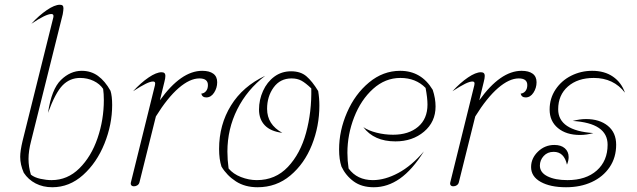

<svg xmlns="http://www.w3.org/2000/svg" viewBox="-20 -778 2682 808"><path d="M80 -51Q65 -85 65 -118Q65 -143 75 -185L204 -703Q205 -706 205 -711Q205 -719 196 -719Q173 -719 112 -678Q144 -713 177 -735.5Q210 -758 232 -758Q240 -758 243.5 -754.5Q247 -751 247 -743Q247 -735 244 -718L111 -185Q100 -143 100 -109Q100 -76 110 -43Q125 -31 150 -25.5Q175 -20 197 -20Q264 -20 314 -69.5Q364 -119 390.5 -196.5Q417 -274 417 -357Q417 -383 414 -404Q400 -425 374 -437.5Q348 -450 317 -450Q274 -450 243.5 -419Q213 -388 182 -303Q197 -403 236.5 -441.5Q276 -480 324 -480Q363 -480 392.5 -458.5Q422 -437 445 -396Q452 -374 452 -336Q452 -254 419.5 -173.5Q387 -93 329.5 -41.5Q272 10 200 10Q161 10 130 -6Q99 -22 80 -51Z M531 -11 632 -419Q633 -422 633 -427Q633 -435 624 -435Q613 -435 593.5 -425.5Q574 -416 540 -394Q573 -430 605.5 -452Q638 -474 660 -474Q676 -474 676 -459Q676 -449 672 -434L653 -356Q742 -480 831 -480Q861 -480 877.5 -468Q894 -456 894 -432Q894 -408 881 -388Q868 -368 848 -368Q831 -368 827 -384Q839 -385 847 -394.5Q855 -404 855 -420Q855 -448 819 -448Q779 -448 732 -407.5Q685 -367 636 -288L567 -11Q565 -3 558.5 1.5Q552 6 544 6Q536 6 532.5 1.5Q529 -3 531 -11Z M912 -77Q902 -108 902 -151Q902 -253 952 -334Q1002 -415 1096 -459Q1020 -401 978.5 -318Q937 -235 937 -140Q937 -106 942 -69Q961 -46 994 -33Q1027 -20 1061 -20Q1139 -20 1191.5 -75.5Q1244 -131 1268 -219Q1292 -307 1290 -406Q1266 -429 1248.5 -438.5Q1231 -448 1207 -448Q1159 -448 1131.5 -410Q1104 -372 1104 -320Q1104 -254 1168 -219Q1119 -225 1094.5 -250.5Q1070 -276 1070 -317Q1070 -358 1087 -395.5Q1104 -433 1134.5 -455.5Q1165 -478 1205 -478Q1245 -478 1269.5 -457Q1294 -436 1319 -395Q1324 -365 1324 -334Q1324 -247 1292.5 -168Q1261 -89 1202 -39.5Q1143 10 1064 10Q1011 10 973 -14.5Q935 -39 912 -77Z M1417 -77Q1407 -107 1407 -149Q1407 -228 1440.5 -305Q1474 -382 1533 -431Q1592 -480 1664 -480Q1753 -480 1801 -400Q1813 -364 1813 -330Q1813 -265 1764.5 -224Q1716 -183 1644 -183Q1554 -183 1509 -243Q1531 -228 1565 -219.5Q1599 -211 1634 -211Q1700 -211 1739.5 -244.5Q1779 -278 1779 -338Q1779 -366 1771 -408Q1730 -450 1665 -450Q1601 -450 1550 -404Q1499 -358 1470.5 -285Q1442 -212 1442 -135Q1442 -102 1447 -69Q1483 -20 1549 -20Q1600 -20 1656 -50Q1712 -80 1764 -141Q1715 -63 1663 -26.5Q1611 10 1553 10Q1502 10 1468.5 -14.5Q1435 -39 1417 -77Z M1875 -11 1976 -419Q1977 -422 1977 -427Q1977 -435 1968 -435Q1957 -435 1937.5 -425.5Q1918 -416 1884 -394Q1917 -430 1949.5 -452Q1982 -474 2004 -474Q2020 -474 2020 -459Q2020 -449 2016 -434L1997 -356Q2086 -480 2175 -480Q2205 -480 2221.5 -468Q2238 -456 2238 -432Q2238 -408 2225 -388Q2212 -368 2192 -368Q2175 -368 2171 -384Q2183 -385 2191 -394.5Q2199 -404 2199 -420Q2199 -448 2163 -448Q2123 -448 2076 -407.5Q2029 -367 1980 -288L1911 -11Q1909 -3 1902.5 1.5Q1896 6 1888 6Q1880 6 1876.5 1.5Q1873 -3 1875 -11Z M2293 -317Q2293 -364 2318 -401.5Q2343 -439 2384 -459.5Q2425 -480 2472 -480Q2524 -480 2559.5 -455.5Q2595 -431 2610 -388Q2562 -450 2479 -450Q2411 -450 2370 -414Q2329 -378 2329 -318Q2329 -273 2366.5 -248Q2404 -223 2477 -218Q2448 -210 2421 -210Q2363 -210 2328 -239Q2293 -268 2293 -317ZM2215 -75Q2215 -112 2244 -140Q2273 -168 2313 -168Q2341 -168 2357 -154Q2373 -140 2373 -117Q2373 -102 2366 -85Q2354 -139 2310 -139Q2284 -139 2268 -121.5Q2252 -104 2252 -81Q2252 -52 2284 -36Q2316 -20 2368 -20Q2446 -20 2491.5 -60.5Q2537 -101 2537 -169Q2537 -260 2390 -269Q2420 -277 2446 -277Q2503 -277 2538 -248.5Q2573 -220 2573 -169Q2573 -115 2545.5 -74.5Q2518 -34 2470.5 -12Q2423 10 2362 10Q2296 10 2255.5 -12.5Q2215 -35 2215 -75Z"/></svg>

Font: Srisakdi
Style: Regular
Weight: 400
Designer: Cadson Demak Co.,Ltd.
Foundry: Cadson Demak Co.,Ltd.
Version: Version 1.000